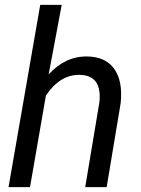

<svg xmlns="http://www.w3.org/2000/svg" viewBox="-20 -770 579 790"><path d="M15.1 0ZM180.2 -463.9Q249.5 -539.6 339.8 -537.6Q414.1 -536.6 450 -486.6Q485.8 -436.5 476.6 -346.2L418.9 0H330.6L388.7 -347.7Q391.6 -371.6 389.2 -392.1Q380.9 -460.4 308.6 -461.9Q227.5 -463.9 168.9 -377L103.5 0H15.1L145.5 -750H233.9Z"/></svg>

Font: Roboto
Style: Italic
Weight: 400
Italic angle: -12°
Designer: Google
Version: Version 2.134; 2016; ttfautohint (v1.6)